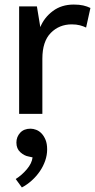

<svg xmlns="http://www.w3.org/2000/svg" viewBox="-20 -500 418 843"><path d="M64 0V-472H142L157 -381Q174 -423 212 -451.5Q250 -480 304 -480Q328 -480 345.5 -476Q363 -472 377 -465L358 -379Q346 -385 330.5 -389Q315 -393 295 -393Q240 -393 203 -355.5Q166 -318 166 -242V0ZM105 187Q87 184 69.5 168.5Q52 153 52 126Q52 101 68.5 83Q85 65 114 65Q126 65 139 70Q152 75 162.5 86Q173 97 180 114Q187 131 187 156Q187 181 178.5 205.5Q170 230 155 252Q140 274 119.5 292.5Q99 311 76 323L49 286Q76 269 98 243Q120 217 123 191Z"/></svg>

Font: Mukta Medium
Style: Regular
Weight: 500
Designer: Girish Dalvi and Yashodeep Gholap
Foundry: Ek Type
Version: Version 2.538;PS 1.002;hotconv 16.6.51;makeotf.lib2.5.65220;